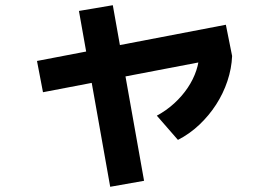

<svg xmlns="http://www.w3.org/2000/svg" viewBox="-20 -647 1040 737"><path d="M145 -293 122 -413 847 -552 871 -432ZM403 70 283 -605 413 -627 533 47ZM582 -203Q619 -223 649 -250.5Q679 -278 700.5 -310Q722 -342 733.5 -376.5Q745 -411 745 -445L871 -432Q869 -384 853 -336Q837 -288 809.5 -245.5Q782 -203 745 -168Q708 -133 663 -110Z"/></svg>

Font: M PLUS 1 Code
Style: Bold
Weight: 700
Designer: Coji Morishita
Foundry: UNDERFOREST DESIGN
Version: Version 1.002